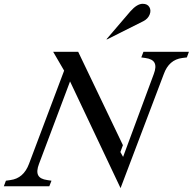

<svg xmlns="http://www.w3.org/2000/svg" viewBox="-84 -970 1004 1000"><path d="M769 -584 543.9 9.8 280.8 -545.9 119.1 -116.2Q104.5 -78.1 114.7 -57.6Q125 -37.1 162.1 -32.2L184.1 -28.8L172.9 0H-64L-53.2 -28.8L-29.8 -32.2Q38.6 -41 66.9 -116.2L250 -602.1L192.9 -700.2H323.2L556.2 -213.9L543 -178.2L557.1 -152.8L716.8 -584Q731.4 -622.1 720.9 -642.6Q710.4 -663.1 672.9 -668L651.9 -670.9L663.1 -700.2H899.9L889.2 -670.9L865.2 -668Q795.9 -659.2 769 -584ZM470.2 -765.1 595.2 -911.1Q629.9 -950.2 659.2 -950.2Q684.1 -950.2 694.1 -932.9Q704.1 -915.5 695.3 -893.8Q686.5 -872.1 663.1 -859.9L474.1 -765.1Z"/></svg>

Font: Redaction
Style: Italic
Weight: 400
Designer: Jeremy Mickel / Forest Young
Foundry: MCKL
Version: Version 2.001;hotconv 1.0.113;makeotfexe 2.5.65598 DEVELOPME